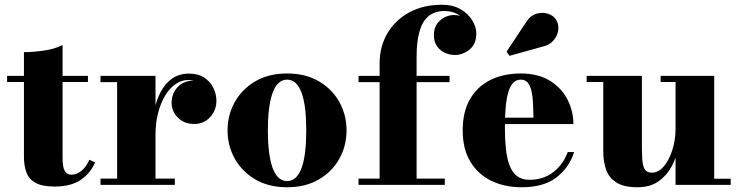

<svg xmlns="http://www.w3.org/2000/svg" viewBox="-20 -780 3122 810"><path d="M210.5 7Q159 7 130.8 -8.2Q102.5 -23.5 91.8 -51.8Q81 -80 81 -118.5V-560Q120 -560 166.2 -566.8Q212.5 -573.5 244 -590V-113.5Q244 -76 252.8 -59.5Q261.5 -43 282.5 -43Q303 -43 323.2 -59Q343.5 -75 357 -106L381 -95Q362.5 -50 321 -21.5Q279.5 7 210.5 7ZM10 -434V-460H351V-434Z M621 -210Q621 -263 630 -309.8Q639 -356.5 658 -392.5Q677 -428.5 706.8 -449Q736.5 -469.5 777.5 -469.5Q815.5 -469.5 841.2 -452.8Q867 -436 880 -409.5Q893 -383 893 -354.5Q893 -315.5 866.8 -286.2Q840.5 -257 799 -257Q757.5 -257 730.8 -283.5Q704 -310 704 -346Q704 -385.5 729.5 -412.8Q755 -440 798.5 -440Q826 -440 847 -427.8Q868 -415.5 880 -396Q892 -376.5 892 -354.5H865.5Q865.5 -378 854.5 -398Q843.5 -418 823 -430.2Q802.5 -442.5 774 -442.5Q746 -442.5 721 -425.5Q696 -408.5 677 -377.2Q658 -346 647 -303.5Q636 -261 636 -210ZM636 -460V-26.5H717.5V0H404V-26.5H474V-433.5H404V-460Z M1191 10Q1113.5 10 1057.2 -23Q1001 -56 970.5 -110.5Q940 -165 940 -230Q940 -295 970.5 -349.5Q1001 -404 1057.2 -437Q1113.5 -470 1191 -470Q1269 -470 1325.2 -437Q1381.5 -404 1411.8 -349.5Q1442 -295 1442 -230Q1442 -165 1411.8 -110.5Q1381.5 -56 1325.2 -23Q1269 10 1191 10ZM1191 -16Q1212.5 -16 1228 -31Q1243.5 -46 1253.2 -74Q1263 -102 1267.5 -141.5Q1272 -181 1272 -230Q1272 -279 1267.5 -318.5Q1263 -358 1253.2 -386Q1243.5 -414 1228 -429Q1212.5 -444 1191 -444Q1170 -444 1154.5 -429Q1139 -414 1129.2 -386Q1119.5 -358 1114.8 -318.5Q1110 -279 1110 -230Q1110 -181 1114.8 -141.5Q1119.5 -102 1129.2 -74Q1139 -46 1154.5 -31Q1170 -16 1191 -16Z M1581.5 0V-511.5Q1581.5 -584.5 1615 -640.5Q1648.5 -696.5 1707.5 -728.2Q1766.5 -760 1844.5 -760Q1890.5 -760 1923 -741Q1955.5 -722 1972.5 -694Q1989.5 -666 1989.5 -639Q1989.5 -594.5 1961.2 -571.2Q1933 -548 1899 -548Q1879 -548 1858.8 -556.5Q1838.5 -565 1824.5 -583.8Q1810.5 -602.5 1810.5 -631.5Q1810.5 -671.5 1836.8 -694Q1863 -716.5 1895.5 -716.5Q1918 -716.5 1939.5 -707.2Q1961 -698 1974.8 -680.5Q1988.5 -663 1988.5 -639H1962.5Q1962.5 -665 1948.2 -686.2Q1934 -707.5 1909.8 -720.5Q1885.5 -733.5 1855.5 -733.5Q1813.5 -733.5 1787.5 -711.5Q1761.5 -689.5 1749.5 -646.5Q1737.5 -603.5 1737.5 -540V0ZM1492.5 0V-26.5H1856.5V0ZM1492.5 -433.5V-460H1876.5V-433.5Z M2181 10Q2109 10 2052.8 -17.2Q1996.5 -44.5 1964.2 -98Q1932 -151.5 1932 -230Q1932 -308.5 1963 -362Q1994 -415.5 2049.2 -442.8Q2104.5 -470 2177 -470Q2251 -470 2300.2 -439.2Q2349.5 -408.5 2374.2 -359.8Q2399 -311 2399 -256.5H1998.5V-283.5H2230.5Q2230 -314.5 2228.8 -343.2Q2227.5 -372 2222.5 -394.8Q2217.5 -417.5 2206.8 -430.8Q2196 -444 2177 -444Q2157 -444 2143.8 -429Q2130.5 -414 2123.2 -387Q2116 -360 2113 -323.8Q2110 -287.5 2110 -244.5Q2110 -193.5 2114.2 -152.5Q2118.5 -111.5 2129.8 -82.2Q2141 -53 2161.2 -37.2Q2181.5 -21.5 2213.5 -21.5Q2273 -21.5 2314.8 -54.2Q2356.5 -87 2375 -138.5H2402Q2382.5 -75 2328.8 -32.5Q2275 10 2181 10ZM2129.5 -544.5 2117 -562 2198 -684Q2216 -713.5 2241.5 -721.5Q2267 -729.5 2290.2 -722.5Q2313.5 -715.5 2324.5 -699Q2338 -679.5 2335.2 -654.5Q2332.5 -629.5 2315 -609.2Q2297.5 -589 2266 -582.5Z M2669 10Q2612.5 10 2581 -9.8Q2549.5 -29.5 2537.2 -63.5Q2525 -97.5 2525 -141V-434H2455V-460H2688V-157.5Q2688 -115.5 2691.5 -92.5Q2695 -69.5 2704.2 -60.5Q2713.5 -51.5 2731 -51.5Q2751 -51.5 2769 -66.8Q2787 -82 2800.5 -108.2Q2814 -134.5 2822 -167.8Q2830 -201 2830 -237L2851 -237.5Q2851 -200.5 2842.2 -157.8Q2833.5 -115 2813 -77Q2792.5 -39 2757.2 -14.5Q2722 10 2669 10ZM2830 0V-434H2767V-460H2993V-26H3062.5V0Z"/></svg>

Font: Bodoni Moda 9pt ExtraBold
Style: Regular
Weight: 800
Designer: Owen Earl
Foundry: indestructible type
Version: Version 2.005